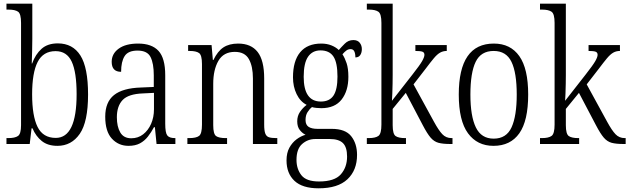

<svg xmlns="http://www.w3.org/2000/svg" viewBox="-20 -780 3409 1040"><path d="M291 10Q239 10 206.5 -16Q174 -42 156 -85H151L141 0H15V-32H25Q61 -32 77.5 -43.5Q94 -55 94 -102V-656Q94 -705 78 -716.5Q62 -728 26 -728H15V-760H155V-569Q155 -542 154 -502Q153 -462 152 -436H154Q172 -486 205 -515.5Q238 -545 293 -545Q374 -545 415.5 -479.5Q457 -414 457 -268Q457 -120 412 -55Q367 10 291 10ZM282 -33Q395 -33 395 -270Q395 -389 368.5 -446Q342 -503 281 -503Q214 -503 184 -444.5Q154 -386 154 -269Q154 -152 183.5 -92.5Q213 -33 282 -33Z M676 10Q622 10 586 -29Q550 -68 550 -148Q550 -227 597.5 -265Q645 -303 744 -306L813 -309V-372Q813 -436 795.5 -471Q778 -506 725 -506Q674 -506 655 -476Q636 -446 636 -391Q585 -391 585 -445Q585 -489 623 -516.5Q661 -544 728 -544Q802 -544 838.5 -504.5Q875 -465 875 -372V-110Q875 -61 886 -46.5Q897 -32 927 -32H930V0H828L819 -91H814Q799 -63 781 -40Q763 -17 738 -3.5Q713 10 676 10ZM691 -31Q728 -31 755.5 -52.5Q783 -74 798.5 -109.5Q814 -145 814 -188V-277L754 -274Q675 -271 644 -238Q613 -205 613 -145Q613 -94 631.5 -62.5Q650 -31 691 -31Z M995 0V-32H1005Q1043 -32 1058.5 -44Q1074 -56 1074 -105V-433Q1074 -481 1058.5 -492.5Q1043 -504 1007 -504H999V-536H1126L1133 -455H1136Q1159 -503 1190.5 -523.5Q1222 -544 1270 -544Q1340 -544 1375.5 -498.5Q1411 -453 1411 -355V-105Q1411 -72 1417 -56.5Q1423 -41 1437 -36.5Q1451 -32 1476 -32H1482V0H1350V-355Q1350 -421 1328 -460Q1306 -499 1252 -499Q1191 -499 1163 -450.5Q1135 -402 1135 -326V-102Q1135 -54 1150.5 -43Q1166 -32 1203 -32H1210V0Z M1706 240Q1618 240 1575 199.5Q1532 159 1532 89Q1532 48 1547.5 20Q1563 -8 1586.5 -25.5Q1610 -43 1635 -50Q1618 -58 1604 -75.5Q1590 -93 1590 -123Q1590 -152 1605 -174Q1620 -196 1641 -212Q1606 -230 1586.5 -270.5Q1567 -311 1567 -361Q1567 -450 1606 -497Q1645 -544 1720 -544Q1751 -544 1775.5 -534Q1800 -524 1815 -509Q1828 -524 1847.5 -543.5Q1867 -563 1894 -563Q1917 -563 1928.5 -548.5Q1940 -534 1940 -514Q1940 -495 1931.5 -482Q1923 -469 1905 -469Q1905 -490 1899 -502Q1893 -514 1879 -514Q1867 -514 1857 -507Q1847 -500 1835 -486Q1848 -466 1857.5 -437.5Q1867 -409 1867 -364Q1867 -288 1830.5 -241Q1794 -194 1720 -194Q1710 -194 1694 -195.5Q1678 -197 1670 -200Q1656 -189 1645.5 -172Q1635 -155 1635 -130Q1635 -104 1651.5 -93Q1668 -82 1700 -82H1777Q1851 -82 1882.5 -42Q1914 -2 1914 59Q1914 142 1862 191Q1810 240 1706 240ZM1718 -230Q1765 -230 1786.5 -262.5Q1808 -295 1808 -365Q1808 -441 1786 -474Q1764 -507 1716 -507Q1672 -507 1648.5 -472.5Q1625 -438 1625 -364Q1625 -230 1718 -230ZM1708 203Q1792 203 1826 164.5Q1860 126 1860 68Q1860 17 1837.5 -5Q1815 -27 1766 -27H1688Q1647 -27 1616.5 0Q1586 27 1586 86Q1586 135 1612.5 169Q1639 203 1708 203Z M1967 0V-32H1977Q2014 -32 2030 -44Q2046 -56 2046 -105V-656Q2046 -705 2029.5 -716.5Q2013 -728 1978 -728H1967V-760H2107V-374Q2107 -355 2106.5 -326.5Q2106 -298 2105 -272Q2104 -246 2103 -234L2214 -376Q2254 -427 2266.5 -449Q2279 -471 2279 -483Q2279 -496 2268 -500Q2257 -504 2230 -504V-536H2400V-504Q2380 -504 2364 -495Q2348 -486 2330 -464.5Q2312 -443 2285 -407L2220 -323L2331 -120Q2356 -74 2376 -53Q2396 -32 2426 -32H2431V0H2420Q2379 0 2355 -6.5Q2331 -13 2312.5 -34.5Q2294 -56 2270 -102L2178 -277L2107 -190V-102Q2107 -54 2123 -43Q2139 -32 2174 -32H2179V0Z M2653 10Q2565 10 2515 -58Q2465 -126 2465 -268Q2465 -544 2655 -544Q2745 -544 2793 -476Q2841 -408 2841 -268Q2841 -126 2793 -58Q2745 10 2653 10ZM2654 -29Q2723 -29 2751 -90.5Q2779 -152 2779 -268Q2779 -386 2750.5 -445Q2722 -504 2654 -504Q2585 -504 2556.5 -445Q2528 -386 2528 -268Q2528 -151 2557.5 -90Q2587 -29 2654 -29Z M2905 0V-32H2915Q2952 -32 2968 -44Q2984 -56 2984 -105V-656Q2984 -705 2967.5 -716.5Q2951 -728 2916 -728H2905V-760H3045V-374Q3045 -355 3044.5 -326.5Q3044 -298 3043 -272Q3042 -246 3041 -234L3152 -376Q3192 -427 3204.5 -449Q3217 -471 3217 -483Q3217 -496 3206 -500Q3195 -504 3168 -504V-536H3338V-504Q3318 -504 3302 -495Q3286 -486 3268 -464.5Q3250 -443 3223 -407L3158 -323L3269 -120Q3294 -74 3314 -53Q3334 -32 3364 -32H3369V0H3358Q3317 0 3293 -6.5Q3269 -13 3250.5 -34.5Q3232 -56 3208 -102L3116 -277L3045 -190V-102Q3045 -54 3061 -43Q3077 -32 3112 -32H3117V0Z"/></svg>

Font: Noto Serif Lao Condensed Light
Style: Regular
Weight: 300
Width: 3
Designer: Monotype Design Team
Foundry: Monotype Imaging Inc.
Version: Version 2.003; ttfautohint (v1.8.4.7-5d5b)